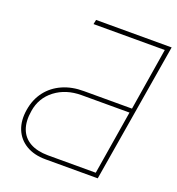

<svg xmlns="http://www.w3.org/2000/svg" viewBox="-132 -835 868 942"><g transform="rotate(20 302.0 -364.0)"><path d="M482.9 0H210.4Q150.4 0 108.6 -24.9Q66.9 -49.8 48.8 -94.2Q30.8 -138.7 40.5 -197.3Q49.8 -253.9 81.1 -294.7Q112.3 -335.4 161.6 -357.4Q210.9 -379.4 273.9 -378.9H523.9L576.7 -704.1H204.6L209.5 -727.5H604ZM464.4 -22.5 519 -356.4H269Q188 -356.4 131.6 -313.5Q75.2 -270.5 64 -199.2Q54.7 -143.6 69.3 -104Q84 -64.5 120.8 -43.7Q157.7 -22.9 214.4 -22.5Z"/></g></svg>

Font: Inter 17pt Thin
Style: Italic
Weight: 250
Italic angle: -9.3988°
Version: Version 4.001;git-66647c0bb